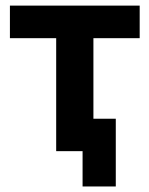

<svg xmlns="http://www.w3.org/2000/svg" viewBox="-20 -544 537 691"><path d="M182.2 0V-406.6H15.7V-523.8H482.7V-406.6H316.2V0ZM277.2 127.1V0H182.2V-116.7H396.7V127.1Z"/></svg>

Font: Raleway Thin
Style: Regular
Weight: 100
Designer: Matt McInerney, Pablo Impallari, Rodrigo Fuenzalida
Foundry: Matt McInerney, Pablo Impallari, Rodrigo Fuenzalida
Version: Version 4.026